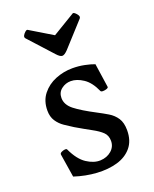

<svg xmlns="http://www.w3.org/2000/svg" viewBox="-143 -841 748 931"><g transform="rotate(-20 231.0 -376.0)"><path d="M60 -135Q59 -142 67.5 -146.5Q76 -151 85.5 -152Q95 -153 97 -148Q124 -90 160.5 -66Q197 -42 231 -43.5Q265 -45 288 -65Q311 -85 311 -115Q311 -143 293.5 -160Q276 -177 243.5 -194.5Q211 -212 165 -239Q144 -252 122 -267Q100 -282 85.5 -304Q71 -326 71 -358Q71 -408 98 -442Q125 -476 167 -493Q209 -510 255 -510Q287 -510 316.5 -504Q346 -498 367 -490L385 -367Q386 -362 376.5 -358.5Q367 -355 357 -355Q347 -355 345 -360Q323 -410 290 -432Q257 -454 226 -454Q199 -454 177.5 -437.5Q156 -421 156 -392Q156 -357 190.5 -330Q225 -303 294 -267Q321 -253 346 -238Q371 -223 386.5 -199.5Q402 -176 402 -137Q402 -83 374 -49.5Q346 -16 299 -2.5Q252 11 194.5 7.5Q137 4 79 -15ZM91 -724 202 -602Q219 -583 230.5 -583Q242 -583 260 -602L371 -724Q377 -731 372 -740Q367 -749 359 -755.5Q351 -762 347 -759L231 -689L115 -759Q111 -762 103 -755.5Q95 -749 90 -740Q85 -731 91 -724Z"/></g></svg>

Font: Anvers
Style: Regular
Weight: 400
Designer: Ishtar van Looy
Version: Version 1.000